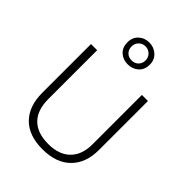

<svg xmlns="http://www.w3.org/2000/svg" viewBox="-278 -1225 1278 1278"><g transform="rotate(45 361.0 -586.0)"><path d="M629 -345Q629 -223 558.5 -153Q488 -83 359 -83Q230 -83 161.5 -153Q93 -223 93 -347V-807H151V-347Q151 -243 205 -189Q259 -135 362 -135Q463 -135 517.5 -189.5Q572 -244 572 -341V-807H629ZM361 -884Q316 -884 286 -911.5Q256 -939 256 -987Q256 -1033 286 -1061Q316 -1089 361 -1089Q405 -1089 436 -1060.5Q467 -1032 467 -987Q467 -939 436.5 -911.5Q406 -884 361 -884ZM361 -921Q390 -921 408.5 -939.5Q427 -958 427 -987Q427 -1015 407.5 -1034Q388 -1053 361 -1053Q333 -1053 314 -1034Q295 -1015 295 -987Q295 -958 313 -939.5Q331 -921 361 -921Z"/></g></svg>

Font: Noto Sans Kannada UI Light
Style: Regular
Weight: 300
Designer: Jelle Bosma - Monotype Design Team
Foundry: Monotype Imaging Inc.
Version: Version 2.005; ttfautohint (v1.8.4.7-5d5b)